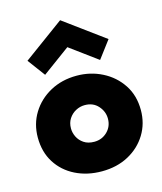

<svg xmlns="http://www.w3.org/2000/svg" viewBox="-105 -753 710 843"><g transform="rotate(-15 250.0 -332.0)"><path d="M254.5 12Q188 12 134.8 -14.5Q81.5 -41 50.8 -89.5Q20 -138 20 -204Q20 -265.5 50.5 -315Q81 -364.5 134 -393.5Q187 -422.5 254.5 -422.5Q317 -422.5 370.2 -395.5Q423.5 -368.5 456 -319.5Q488.5 -270.5 488.5 -204Q488.5 -143 458.5 -94Q428.5 -45 375.8 -16.5Q323 12 254.5 12ZM255.5 -122Q290.5 -122 314.8 -145.8Q339 -169.5 339 -205Q339 -237.5 316.2 -263Q293.5 -288.5 255.5 -288.5Q234 -288.5 214.8 -278.2Q195.5 -268 183.2 -249.2Q171 -230.5 171 -205Q171 -185.5 180.2 -166.5Q189.5 -147.5 208.2 -134.8Q227 -122 255.5 -122ZM122.5 -462 63.5 -541.5 248 -676.5 432 -541.5 372.5 -462.5 248 -554Z"/></g></svg>

Font: Lucymar Sans ExtraBold
Style: Regular
Weight: 800
Foundry: The League of Moveable Type (original font) / Main changes by Cristiano Sobral with portions from Mirco Monsees
Version: Version 2.001;August 30, 2020;FontCreator 13.0.0.2681 64-bit